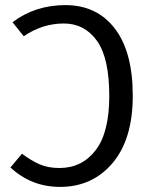

<svg xmlns="http://www.w3.org/2000/svg" viewBox="-20 -720 598 752"><path d="M236 -700Q359 -700 429.5 -608.5Q500 -517 500 -345Q500 -175 421 -81.5Q342 12 215 12Q103 12 21 -64L66 -118Q102 -91 135 -76.5Q168 -62 213 -62Q301 -62 354.5 -131.5Q408 -201 408 -344Q408 -493 359.5 -560.5Q311 -628 230 -628Q146 -628 73 -578L29 -633Q118 -700 236 -700Z"/></svg>

Font: FiraGO Book
Style: Regular
Weight: 350
Designer: bBox Type
Foundry: bBox Type GmbH
Version: Version 1.001;PS 001.001;hotconv 1.0.88;makeotf.lib2.5.64775